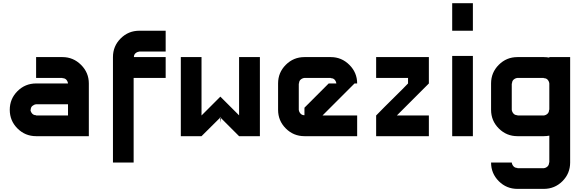

<svg xmlns="http://www.w3.org/2000/svg" viewBox="-20 -861 3688 1214"><path d="M541.7 0H208.3Q139.2 0 90.4 -48.8Q41.7 -97.5 41.7 -166.7Q41.7 -235.8 90.4 -284.6Q139.2 -333.3 208.3 -333.3H410Q408.3 -346.7 399.6 -356.7Q390.8 -366.7 375 -366.7V-368.3H208.3V-500H375Q443.3 -500 492.5 -450.8Q541.7 -401.7 541.7 -333.3ZM410 -130.8V-201.7H208.3Q195 -200 184.6 -191.2Q174.2 -182.5 174.2 -166.7H172.5Q174.2 -153.3 183.3 -142.9Q192.5 -132.5 208.3 -132.5V-130.8Z M825 -368.3V166.7H694.2V-500Q694.2 -569.2 742.9 -617.9Q791.7 -666.7 860.8 -666.7H1027.5V-535H860.8Q847.5 -533.3 837.1 -524.6Q826.7 -515.8 826.7 -500H1027.5V-368.3Z M1491.7 -131.7V-500H1623.3V0H1491.7L1375.8 -115.8L1376.7 -122.5L1373.3 -118.3L1370 -121.7L1370.8 -115.8Q1269.2 -14.2 1254.2 0H1123.3V-500H1254.2V-130.8L1373.3 -250ZM1373.3 -118.3 1370.8 -115.8 1373.3 -85.8 1375.8 -115.8Z M2019.2 -130.8H2238.3V0H1905Q1835.8 0 1787.1 -48.8Q1738.3 -97.5 1738.3 -166.7V-333.3Q1738.3 -402.5 1787.1 -451.2Q1835.8 -500 1905 -500H2071.7Q2140 -500 2189.2 -450.8Q2238.3 -401.7 2238.3 -333.3H2221.7L2055 -166.7ZM1905 -132.5V-180L2058.3 -333.3H2106.7Q2105 -346.7 2096.2 -356.7Q2087.5 -366.7 2071.7 -366.7V-368.3H1905Q1891.7 -366.7 1881.2 -357.9Q1870.8 -349.2 1870.8 -333.3H1869.2V-166.7Q1870.8 -153.3 1880 -142.9Q1889.2 -132.5 1905 -132.5Z M2691.7 0H2358.3V-130.8Q2382.5 -155.8 2410.4 -183.8Q2438.3 -211.7 2472.1 -245Q2505.8 -278.3 2525 -297.5L2560 -333.3V-368.3H2358.3V-500H2691.7V-333.3L2489.2 -130.8H2691.7Z M2839.2 -666.7V-840.8H2970V-666.7ZM2970 -507.5V0H2839.2V-507.5Z M3215.8 166.7Q3217.5 180 3226.7 190.4Q3235.8 200.8 3251.7 200.8V202.5H3418.3Q3431.7 200.8 3441.7 191.7Q3451.7 182.5 3451.7 166.7H3453.3V-3.3Q3435.8 0 3418.3 0H3251.7Q3182.5 0 3133.8 -48.8Q3085 -97.5 3085 -166.7V-333.3Q3085 -402.5 3133.8 -451.2Q3182.5 -500 3251.7 -500H3418.3Q3435.8 -500 3453.3 -496.7V-500H3585V166.7Q3585 235.8 3536.3 284.6Q3487.5 333.3 3418.3 333.3H3251.7Q3182.5 333.3 3133.8 284.6Q3085 235.8 3085 166.7ZM3418.3 -130.8Q3431.7 -132.5 3441.7 -141.7Q3451.7 -150.8 3451.7 -166.7H3453.3V-333.3Q3451.7 -346.7 3442.9 -356.7Q3434.2 -366.7 3418.3 -366.7V-368.3H3251.7Q3238.3 -366.7 3227.9 -357.9Q3217.5 -349.2 3217.5 -333.3H3215.8V-166.7Q3217.5 -153.3 3226.7 -142.9Q3235.8 -132.5 3251.7 -132.5V-130.8Z"/></svg>

Font: 0xA000-Squareish
Style: Squareish-Bold
Weight: 700
Version: Version 0.1